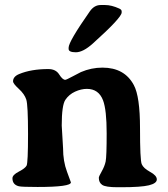

<svg xmlns="http://www.w3.org/2000/svg" viewBox="-20 -743 681 776"><path d="M471.7 -697.3V-692.4Q471.7 -671.9 355.5 -567.4Q315.9 -531.7 286.6 -531.7Q257.3 -531.7 257.3 -545.4V-550.3Q257.3 -574.7 342.8 -696.8Q360.8 -722.7 386.7 -722.7H404.8Q430.7 -722.7 461.9 -708.5Q471.7 -704.1 471.7 -697.3ZM266.6 -5.9Q266.6 12.7 131.8 12.7Q67.9 12.7 56.2 9.8Q30.3 3.4 30.3 -22.5Q30.3 -36.1 55.9 -49.3Q81.5 -62.5 87.4 -73.5Q93.3 -84.5 93.3 -201.4Q93.3 -318.4 86.2 -340.6Q79.1 -362.8 55.9 -384Q32.7 -405.3 32.7 -414.1Q32.7 -433.6 57.6 -443.8Q106 -463.9 175.3 -463.9Q205.6 -463.9 219.2 -442.1Q232.9 -420.4 243.7 -420.4Q248 -420.4 274.7 -434.8Q301.3 -449.2 307.1 -451.7Q349.1 -469.7 394 -469.7Q483.4 -469.7 521 -398.9Q545.9 -352.5 545.9 -224.6Q545.9 -96.7 552.7 -79.8Q559.6 -63 586.7 -48.3Q613.8 -33.7 613.8 -17.8Q613.8 -2 582 5.9Q550.3 13.7 470.2 13.7H454.6Q407.2 13.7 393.3 4.4Q379.4 -4.9 379.4 -24.4Q379.4 -29.8 391.1 -50.3Q402.8 -70.8 407 -90.3Q411.1 -109.9 411.1 -204.3Q411.1 -298.8 396.5 -337.4Q378.9 -383.8 331.1 -383.8Q308.1 -383.8 283.4 -372.6Q258.8 -361.3 244.1 -339.4Q229.5 -317.4 229.5 -235.4L234.9 -144Q234.9 -91.3 250.7 -49.3Q266.6 -7.3 266.6 -5.9Z"/></svg>

Font: Averia Serif Libre RX
Style: Bold
Weight: 700
Version: Version 1.002